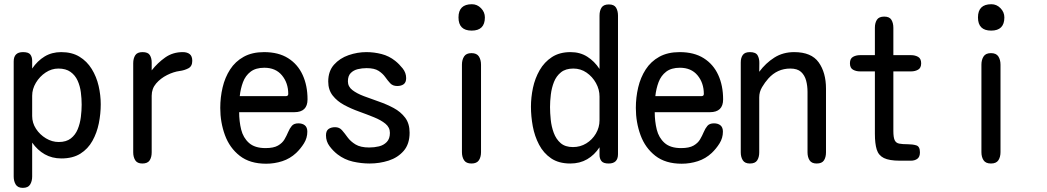

<svg xmlns="http://www.w3.org/2000/svg" viewBox="-20 -784 5040 924"><path d="M89.8 120.1Q65.4 120.1 55.7 104Q45.9 87.9 45.9 65.4V-488.3Q45.9 -533.2 90.8 -533.2Q117.2 -533.2 126 -521.5Q134.8 -509.8 134.8 -491.7Q134.8 -473.6 134.8 -454.1Q160.2 -491.2 194.8 -512.2Q229.5 -533.2 274.4 -533.2Q326.2 -533.2 362.3 -511.2Q398.4 -489.3 421.4 -452.1Q444.3 -415 454.6 -370.6Q464.8 -326.2 464.8 -282.2Q464.8 -236.3 455.6 -190.4Q446.3 -144.5 424.8 -106Q403.3 -67.4 366.7 -44.4Q330.1 -21.5 275.4 -21.5Q230.5 -21.5 195.3 -41.5Q160.2 -61.5 134.8 -97.7V65.4Q134.8 87.9 125 104Q115.2 120.1 89.8 120.1ZM262.7 -100.6Q298.8 -100.6 320.8 -117.7Q342.8 -134.8 354 -162.1Q365.2 -189.5 369.1 -220.7Q373 -252 373 -280.3Q373 -309.6 369.1 -339.8Q365.2 -370.1 353.5 -396Q341.8 -421.9 319.3 -438Q296.9 -454.1 260.7 -454.1Q228.5 -454.1 199.7 -435.1Q170.9 -416 152.8 -385.7Q134.8 -355.5 134.8 -323.2V-225.6Q134.8 -192.4 153.3 -164.1Q171.9 -135.7 201.2 -118.2Q230.5 -100.6 262.7 -100.6Z M665 2.9Q640.6 2.9 630.9 -12.7Q621.1 -28.3 621.1 -50.8V-479.5Q621.1 -502.9 630.9 -518.1Q640.6 -533.2 666 -533.2Q692.4 -533.2 701.2 -518.6Q710 -503.9 710 -483.9Q710 -463.9 710 -445.3Q738.3 -481.4 774.9 -507.3Q811.5 -533.2 859.4 -533.2Q880.9 -533.2 893.1 -523.4Q905.3 -513.7 905.3 -491.2Q905.3 -464.8 886.2 -455.1Q867.2 -445.3 844.7 -442.4Q815.4 -438.5 784.2 -422.9Q752.9 -407.2 731.4 -382.3Q710 -357.4 710 -323.2V-50.8Q710 -27.3 700.2 -12.2Q690.4 2.9 665 2.9Z M1260.7 3.9Q1182.6 3.9 1133.8 -34.2Q1085 -72.3 1062.5 -133.8Q1040 -195.3 1040 -264.6Q1040 -315.4 1051.3 -363.3Q1062.5 -411.1 1087.4 -449.7Q1112.3 -488.3 1152.8 -510.7Q1193.4 -533.2 1251 -533.2Q1320.3 -533.2 1366.7 -503.9Q1413.1 -474.6 1436.5 -423.3Q1460 -372.1 1460 -305.7Q1460 -244.1 1396.5 -244.1H1130.9Q1130.9 -200.2 1140.6 -160.6Q1150.4 -121.1 1178.2 -96.2Q1206.1 -71.3 1257.8 -71.3Q1296.9 -71.3 1317.9 -83.5Q1338.9 -95.7 1349.1 -113.3Q1359.4 -130.9 1366.7 -148.4Q1374 -166 1384.3 -178.2Q1394.5 -190.4 1416 -190.4Q1435.5 -190.4 1447.3 -180.7Q1459 -170.9 1459 -150.4Q1459 -120.1 1442.9 -94.2Q1426.8 -68.4 1405.3 -47.9Q1376 -20.5 1338.4 -8.3Q1300.8 3.9 1260.7 3.9ZM1133.8 -321.3H1355.5Q1367.2 -321.3 1367.2 -332Q1367.2 -384.8 1336.9 -421.4Q1306.6 -458 1252 -458Q1210.9 -458 1186 -439Q1161.1 -419.9 1149.4 -388.7Q1137.7 -357.4 1133.8 -321.3Z M1758.8 2.9Q1718.8 2.9 1678.2 -6.3Q1637.7 -15.6 1604.5 -41Q1583 -57.6 1565.9 -80.6Q1548.8 -103.5 1548.8 -132.8Q1548.8 -154.3 1561 -163.1Q1573.2 -171.9 1592.8 -171.9Q1613.3 -171.9 1626 -157.2Q1638.7 -142.6 1652.8 -123Q1667 -103.5 1690.9 -88.9Q1714.8 -74.2 1756.8 -74.2Q1781.2 -74.2 1803.7 -79.6Q1826.2 -85 1841.3 -100.6Q1856.4 -116.2 1856.4 -144.5Q1856.4 -170.9 1835 -188.5Q1813.5 -206.1 1779.8 -219.7Q1746.1 -233.4 1708 -247.1Q1669.9 -260.7 1636.2 -278.8Q1602.5 -296.9 1581.1 -324.2Q1559.6 -351.6 1559.6 -391.6Q1559.6 -441.4 1587.4 -472.7Q1615.2 -503.9 1657.7 -518.6Q1700.2 -533.2 1743.2 -533.2Q1780.3 -533.2 1816.4 -523.9Q1852.5 -514.6 1881.8 -491.2Q1901.4 -475.6 1918 -454.6Q1934.6 -433.6 1934.6 -408.2Q1934.6 -387.7 1922.9 -378.9Q1911.1 -370.1 1891.6 -370.1Q1870.1 -370.1 1857.9 -383.3Q1845.7 -396.5 1834 -413.1Q1822.3 -429.7 1802.2 -442.9Q1782.2 -456.1 1744.1 -456.1Q1722.7 -456.1 1702.1 -451.2Q1681.6 -446.3 1668 -432.6Q1654.3 -418.9 1654.3 -392.6Q1654.3 -367.2 1675.8 -350.6Q1697.3 -334 1731 -321.3Q1764.6 -308.6 1802.7 -295.4Q1840.8 -282.2 1874.5 -264.2Q1908.2 -246.1 1929.7 -217.8Q1951.2 -189.5 1951.2 -145.5Q1951.2 -90.8 1922.9 -58.1Q1894.5 -25.4 1850.6 -11.2Q1806.6 2.9 1758.8 2.9Z M2250 -636.7Q2186.5 -636.7 2186.5 -700.2Q2186.5 -763.7 2251 -763.7Q2276.4 -763.7 2294.9 -744.6Q2313.5 -725.6 2313.5 -700.2Q2313.5 -636.7 2250 -636.7ZM2249 2.9Q2223.6 2.9 2213.4 -12.7Q2203.1 -28.3 2203.1 -51.8V-472.7Q2203.1 -496.1 2213.4 -512.2Q2223.6 -528.3 2249 -528.3Q2274.4 -528.3 2284.7 -512.2Q2294.9 -496.1 2294.9 -472.7V-51.8Q2294.9 -28.3 2284.7 -12.7Q2274.4 2.9 2249 2.9Z M2724.6 2.9Q2668.9 2.9 2632.3 -22Q2595.7 -46.9 2574.2 -87.9Q2552.7 -128.9 2543.9 -176.8Q2535.2 -224.6 2535.2 -270.5Q2535.2 -315.4 2544.9 -361.3Q2554.7 -407.2 2577.1 -446.3Q2599.6 -485.4 2636.2 -509.3Q2672.9 -533.2 2725.6 -533.2Q2771.5 -533.2 2806.2 -511.2Q2840.8 -489.3 2865.2 -452.1V-709Q2865.2 -732.4 2875 -747.6Q2884.8 -762.7 2910.2 -762.7Q2935.5 -762.7 2944.8 -747.1Q2954.1 -731.4 2954.1 -709V-42Q2954.1 2.9 2909.2 2.9Q2883.8 2.9 2874.5 -8.8Q2865.2 -20.5 2865.2 -38.6Q2865.2 -56.6 2865.2 -75.2Q2840.8 -38.1 2805.7 -17.6Q2770.5 2.9 2724.6 2.9ZM2737.3 -76.2Q2772.5 -76.2 2801.3 -93.8Q2830.1 -111.3 2847.7 -141.1Q2865.2 -170.9 2865.2 -205.1V-319.3Q2865.2 -353.5 2848.1 -384.3Q2831.1 -415 2802.7 -434.6Q2774.4 -454.1 2739.3 -454.1Q2702.1 -454.1 2679.7 -436Q2657.2 -418 2646 -389.6Q2634.8 -361.3 2630.9 -329.1Q2627 -296.9 2627 -268.6Q2627 -241.2 2630.4 -208Q2633.8 -174.8 2645 -144.5Q2656.2 -114.3 2678.2 -95.2Q2700.2 -76.2 2737.3 -76.2Z M3260.7 3.9Q3182.6 3.9 3133.8 -34.2Q3085 -72.3 3062.5 -133.8Q3040 -195.3 3040 -264.6Q3040 -315.4 3051.3 -363.3Q3062.5 -411.1 3087.4 -449.7Q3112.3 -488.3 3152.8 -510.7Q3193.4 -533.2 3251 -533.2Q3320.3 -533.2 3366.7 -503.9Q3413.1 -474.6 3436.5 -423.3Q3460 -372.1 3460 -305.7Q3460 -244.1 3396.5 -244.1H3130.9Q3130.9 -200.2 3140.6 -160.6Q3150.4 -121.1 3178.2 -96.2Q3206.1 -71.3 3257.8 -71.3Q3296.9 -71.3 3317.9 -83.5Q3338.9 -95.7 3349.1 -113.3Q3359.4 -130.9 3366.7 -148.4Q3374 -166 3384.3 -178.2Q3394.5 -190.4 3416 -190.4Q3435.5 -190.4 3447.3 -180.7Q3459 -170.9 3459 -150.4Q3459 -120.1 3442.9 -94.2Q3426.8 -68.4 3405.3 -47.9Q3376 -20.5 3338.4 -8.3Q3300.8 3.9 3260.7 3.9ZM3133.8 -321.3H3355.5Q3367.2 -321.3 3367.2 -332Q3367.2 -384.8 3336.9 -421.4Q3306.6 -458 3252 -458Q3210.9 -458 3186 -439Q3161.1 -419.9 3149.4 -388.7Q3137.7 -357.4 3133.8 -321.3Z M3588.9 2.9Q3564.5 2.9 3554.7 -12.7Q3544.9 -28.3 3544.9 -50.8V-483.4Q3544.9 -505.9 3554.7 -519.5Q3564.5 -533.2 3588.9 -533.2Q3617.2 -533.2 3626 -517.6Q3634.8 -502 3634.3 -480Q3633.8 -458 3633.8 -438.5Q3665 -480.5 3706.5 -506.8Q3748 -533.2 3801.8 -533.2Q3884.8 -533.2 3919.9 -483.9Q3955.1 -434.6 3955.1 -357.4V-50.8Q3955.1 -27.3 3945.3 -12.2Q3935.5 2.9 3910.2 2.9Q3885.7 2.9 3876 -12.7Q3866.2 -28.3 3866.2 -50.8V-341.8Q3866.2 -371.1 3859.4 -396.5Q3852.5 -421.9 3835 -438Q3817.4 -454.1 3783.2 -454.1Q3720.7 -454.1 3677.7 -406.2Q3661.1 -387.7 3647.5 -364.7Q3633.8 -341.8 3633.8 -315.4V-50.8Q3633.8 -27.3 3624 -12.2Q3614.3 2.9 3588.9 2.9Z M4310.5 -10.7Q4259.8 -10.7 4233.9 -23.4Q4208 -36.1 4199.2 -64.5Q4190.4 -92.8 4190.4 -140.6V-440.4H4119.1Q4099.6 -440.4 4085 -448.7Q4070.3 -457 4070.3 -479.5Q4070.3 -502 4085 -510.3Q4099.6 -518.6 4119.1 -518.6H4190.4V-650.4Q4190.4 -673.8 4200.2 -689Q4210 -704.1 4235.4 -704.1Q4260.7 -704.1 4270 -688.5Q4279.3 -672.9 4279.3 -650.4V-518.6H4364.3Q4383.8 -518.6 4398.4 -510.3Q4413.1 -502 4413.1 -479.5Q4413.1 -457 4398.4 -448.7Q4383.8 -440.4 4364.3 -440.4H4279.3V-153.3Q4279.3 -123 4285.6 -109.4Q4292 -95.7 4307.6 -92.8Q4323.2 -89.8 4349.6 -89.8Q4372.1 -89.8 4389.6 -84.5Q4407.2 -79.1 4407.2 -50.8Q4407.2 -29.3 4395 -20Q4382.8 -10.7 4363.3 -10.7Z M4750 -636.7Q4686.5 -636.7 4686.5 -700.2Q4686.5 -763.7 4751 -763.7Q4776.4 -763.7 4794.9 -744.6Q4813.5 -725.6 4813.5 -700.2Q4813.5 -636.7 4750 -636.7ZM4749 2.9Q4723.6 2.9 4713.4 -12.7Q4703.1 -28.3 4703.1 -51.8V-472.7Q4703.1 -496.1 4713.4 -512.2Q4723.6 -528.3 4749 -528.3Q4774.4 -528.3 4784.7 -512.2Q4794.9 -496.1 4794.9 -472.7V-51.8Q4794.9 -28.3 4784.7 -12.7Q4774.4 2.9 4749 2.9Z"/></svg>

Font: Kosugi Maru
Style: Regular
Weight: 400
Designer: MOTOYA
Version: Version 4.002